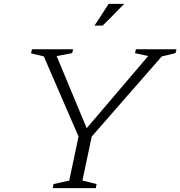

<svg xmlns="http://www.w3.org/2000/svg" viewBox="-20 -970 930 990"><path d="M405 -39 478 -21 474 0H252L256 -21L337 -39L385 -266L206 -679L140 -695L145 -716H357L352 -696L272 -681L427 -309L744 -681L676 -696L681 -716H890L885 -696L814 -679L453 -266ZM540 -950H620Q521 -848 509 -838H467Q481 -858 540 -950Z"/></svg>

Font: Afta serif
Style: Italic
Weight: 400
Italic angle: -12°
Designer: parq.ink
Foundry: Oriol Esparraguera Font
Version: Version 1.000